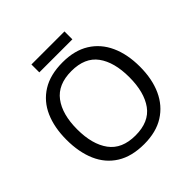

<svg xmlns="http://www.w3.org/2000/svg" viewBox="-220 -1033 1220 1220"><g transform="rotate(-45 390.5 -422.5)"><path d="M720 -358Q720 -247 682.5 -164.5Q645 -82 572 -36Q499 10 391 10Q280 10 206.5 -36Q133 -82 97 -165Q61 -248 61 -359Q61 -469 97 -551Q133 -633 206.5 -679Q280 -725 392 -725Q499 -725 572 -679.5Q645 -634 682.5 -551.5Q720 -469 720 -358ZM156 -358Q156 -223 213 -145.5Q270 -68 391 -68Q513 -68 569 -145.5Q625 -223 625 -358Q625 -493 569 -569.5Q513 -646 392 -646Q271 -646 213.5 -569.5Q156 -493 156 -358ZM539 -855V-784H242V-855Z"/></g></svg>

Font: Noto Sans Lao
Style: Regular
Weight: 400
Designer: Monotype Design Team
Foundry: Monotype Imaging Inc.
Version: Version 2.003; ttfautohint (v1.8.4.7-5d5b)